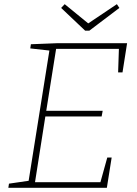

<svg xmlns="http://www.w3.org/2000/svg" viewBox="-20 -900 655 920"><path d="M494 -145H515L492 0H20L23 -20L126 -35L116 -26L218 -666L224 -657L125 -668L128 -688L254 -693H589L567 -553H546L550 -674L559 -666H240L250 -673L200 -359L194 -369H472L467 -342H190L199 -353L147 -22L140 -27H470L459 -19ZM540 -880 552 -862 408 -753H388L273 -862L290 -880L410 -782H394Z"/></svg>

Font: Bitter Thin ExtraLight
Style: Italic
Weight: 250
Italic angle: -9°
Version: Version 2.002